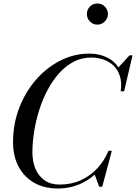

<svg xmlns="http://www.w3.org/2000/svg" viewBox="-20 -1066 776 1096"><path d="M310 10Q233 10 175.8 -22.2Q118.5 -54.5 86.5 -114Q54.5 -173.5 54.5 -255Q54.5 -357.5 89.2 -448.8Q124 -540 184.8 -610Q245.5 -680 324 -720Q402.5 -760 490 -760Q549 -760 595.2 -736Q641.5 -712 665 -664.2Q688.5 -616.5 679.5 -545H669Q676 -595.5 664.2 -632Q652.5 -668.5 627.8 -691.8Q603 -715 569.8 -726.2Q536.5 -737.5 500 -737.5Q446.5 -737.5 401 -713.8Q355.5 -690 318.2 -648.8Q281 -607.5 252.2 -553.5Q223.5 -499.5 204.2 -438.8Q185 -378 175 -315.8Q165 -253.5 165 -195.5Q165 -144.5 182.2 -103Q199.5 -61.5 234 -37Q268.5 -12.5 320.5 -12.5Q387.5 -12.5 442 -37.5Q496.5 -62.5 536.5 -106.2Q576.5 -150 599 -205H610.5Q590.5 -143.5 546.8 -94.8Q503 -46 442.2 -18Q381.5 10 310 10ZM546.5 0 520 -70.5Q536.5 -89.5 554 -109.8Q571.5 -130 585.5 -158L599 -205H618.5L563.5 0ZM669 -545 676.5 -586.5Q674.5 -611.5 669.8 -633Q665 -654.5 652.5 -677.5L719.5 -750H736.5L688.5 -545ZM535.5 -925.5Q519 -925.5 505.5 -933.8Q492 -942 484 -955.8Q476 -969.5 476 -986Q476 -1002.5 484 -1016.2Q492 -1030 505.5 -1038Q519 -1046 535.5 -1046Q552 -1046 565.8 -1038Q579.5 -1030 587.8 -1016.2Q596 -1002.5 596 -986Q596 -969.5 587.8 -955.8Q579.5 -942 565.8 -933.8Q552 -925.5 535.5 -925.5Z"/></svg>

Font: Bodoni Moda SC
Style: Italic
Weight: 400
Italic angle: -13°
Designer: Owen Earl
Foundry: indestructible type
Version: Version 2.005